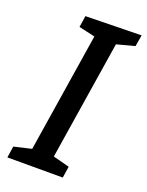

<svg xmlns="http://www.w3.org/2000/svg" viewBox="-134 -769 643 837"><g transform="rotate(20 187.5 -350.0)"><path d="M366 -647 283 -625 196 -73 272 -53 264 0H7L15 -53L96 -72L183 -625L108 -642L116 -695L375 -700Z"/></g></svg>

Font: Bitter Medium
Style: Italic
Weight: 500
Italic angle: -9°
Designer: Sol Matas, and Bitter project Authors
Foundry: Sol Matas
Version: Version 2.001